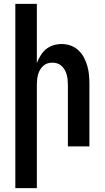

<svg xmlns="http://www.w3.org/2000/svg" viewBox="-20 -755 540 990"><path d="M59 215V-735H170V-430Q178 -450 189.5 -469Q201 -488 217.5 -501.5Q234 -515 255 -521.5Q276 -528 298 -528Q322 -528 344.5 -520Q367 -512 384.5 -495.5Q402 -479 413 -458Q424 -437 430.5 -414Q437 -391 439 -367.5Q441 -344 441 -320V0H330V-320Q330 -333 328.5 -346Q327 -359 323.5 -371.5Q320 -384 313.5 -395Q307 -406 297.5 -415Q288 -424 275.5 -428Q263 -432 250 -432Q237 -432 224.5 -428Q212 -424 202.5 -415Q193 -406 186.5 -395Q180 -384 176.5 -371.5Q173 -359 171.5 -346Q170 -333 170 -320V215Z"/></svg>

Font: Moesevka
Style: Bold
Weight: 700
Monospace: yes
Designer: Belleve Invis
Foundry: Belleve Invis
Version: Version 32.5.0; ttfautohint (v1.8.4)